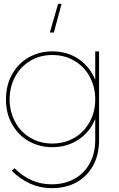

<svg xmlns="http://www.w3.org/2000/svg" viewBox="-20 -784 621 998"><path d="M495 -517H475V-369C457 -414 428 -450 389 -477C349 -504 303 -517 252 -517C206 -517 165 -506 128 -485C91 -464 63 -434 42 -396C21 -358 11 -315 11 -267C11 -220 21 -177 42 -140C63 -102 91 -72 128 -51C165 -30 206 -19 252 -19C303 -19 349 -32 389 -59C428 -85 457 -121 475 -166V-58C475 -11 466 29 447 64C428 99 402 126 368 145C334 164 294 174 249 174C211 174 176 167 145 153C113 139 83 118 55 90L41 104C72 134 104 156 138 171C171 186 208 194 249 194C298 194 342 184 379 163C416 142 444 113 465 75C485 37 495 -7 495 -58ZM367 -68C333 -48 295 -38 252 -38C209 -38 171 -48 138 -68C104 -87 78 -115 59 -150C40 -185 30 -224 30 -267C30 -311 40 -351 59 -386C78 -421 104 -448 138 -468C171 -488 209 -498 252 -498C295 -498 333 -488 367 -468C400 -448 427 -421 446 -386C465 -351 475 -311 475 -267C475 -224 465 -185 446 -150C427 -115 400 -87 367 -68ZM260 -615 300 -764H282L239 -615Z"/></svg>

Font: Argentum Sans Thin
Style: Regular
Weight: 250
Designer: Julieta Ulanovsky
Foundry: Julieta Ulanovsky
Version: Version 5.001;February 15, 2019;FontCreator 11.5.0.2425 64-b